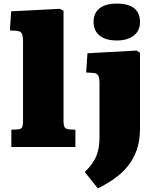

<svg xmlns="http://www.w3.org/2000/svg" viewBox="-20 -817 870 1067"><path d="M43 0V-96L79 -98Q96 -99 102 -108.5Q108 -118 108 -147V-585Q108 -617 101 -631Q94 -645 68 -646L35 -648L42 -754L313 -768L333 -757V-147Q333 -119 339.5 -109.5Q346 -100 365 -98L399 -96V0ZM524 230 451 139Q474 117 490 95Q506 73 515.5 50Q525 27 529 0Q533 -27 533 -59V-352Q533 -385 525.5 -398Q518 -411 495 -412L459 -414L466 -521L739 -536L758 -524V-102Q758 -35 740 16Q722 67 690.5 106Q659 145 616.5 175Q574 205 524 230ZM629 -592Q568 -592 534 -619Q500 -646 500 -696Q500 -744 533 -770.5Q566 -797 629 -797Q694 -797 726 -771Q758 -745 758 -695Q758 -646 723 -619Q688 -592 629 -592Z"/></svg>

Font: Literata Variable Black
Style: Regular
Weight: 900
Designer: Latin by Veronika Burian and Jose Scaglione. Greek by Irene Vlachou. Cyrillic by Vera Evstafieva.
Foundry: TypeTogether
Version: Version 3.021